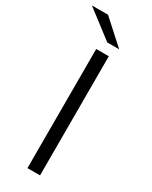

<svg xmlns="http://www.w3.org/2000/svg" viewBox="-242 -929 771 977"><g transform="rotate(30 143.0 -440.5)"><path d="M114 -700H188V0H114ZM-16 -881H79L216 -757H146Z"/></g></svg>

Font: APTA Sans Regular
Style: Regular
Weight: 400
Version: Version 7.200